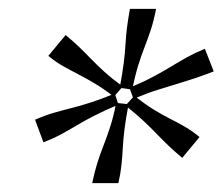

<svg xmlns="http://www.w3.org/2000/svg" viewBox="-20 -764 502 433"><path d="M89 -638Q106 -624 122 -615Q138 -606 155.5 -597Q173 -588 192.5 -576.5Q212 -565 237 -546L257 -569Q232 -587 215 -602.5Q198 -618 185 -631.5Q172 -645 158.5 -658Q145 -671 128 -685ZM78 -443Q101 -452 118.5 -461.5Q136 -471 153.5 -481.5Q171 -492 193.5 -503.5Q216 -515 247 -528L239 -553Q207 -540 183.5 -532.5Q160 -525 140 -520Q120 -515 101 -509.5Q82 -504 59 -494ZM247 -351Q252 -373 254 -392.5Q256 -412 257 -431.5Q258 -451 261 -474.5Q264 -498 270 -529L242 -532Q236 -501 228.5 -478Q221 -455 213.5 -436Q206 -417 199.5 -396.5Q193 -376 188 -351ZM273 -744Q269 -722 266.5 -702.5Q264 -683 263 -664Q262 -645 259 -621.5Q256 -598 250 -566L278 -562Q285 -595 292 -617.5Q299 -640 306.5 -659Q314 -678 320.5 -698Q327 -718 332 -744ZM391 -408 430 -455Q413 -469 396.5 -478.5Q380 -488 363 -496.5Q346 -505 326.5 -517Q307 -529 283 -548L263 -526Q287 -507 303.5 -491.5Q320 -476 333.5 -462Q347 -448 360.5 -435Q374 -422 391 -408ZM462 -603 442 -654Q420 -645 402 -635Q384 -625 366 -614Q348 -603 325.5 -591Q303 -579 272 -566L281 -541Q312 -554 336 -561.5Q360 -569 380 -575Q400 -581 419.5 -587.5Q439 -594 462 -603Z"/></svg>

Font: Roboto Serif 20pt ExtraLight
Style: Italic
Weight: 250
Italic angle: -10°
Version: Version 1.007